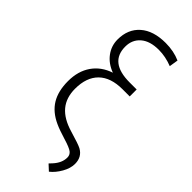

<svg xmlns="http://www.w3.org/2000/svg" viewBox="-286 -769 1003 1003"><g transform="rotate(45 216.0 -267.5)"><path d="M377.9 -649.9Q327.1 -669.9 277.3 -669.9Q212.4 -669.9 176.8 -639.4Q141.1 -608.9 141.1 -557.6Q141.1 -441.4 290 -441.4H341.8V-390.1H288.6Q202.1 -390.1 156.7 -345.5Q111.3 -300.8 111.3 -216.8Q111.3 -150.4 146.7 -108.2Q182.1 -65.9 255.6 -44.4Q329.1 -22.9 347.7 -12.7Q389.2 10.3 389.2 61Q389.2 93.8 368.9 129.4Q348.6 165 321.3 186.5L289.6 157.2L304.2 141.6Q337.4 105.5 337.4 65.9Q337.4 46.4 322.5 34.7Q307.6 22.9 257.3 7.8Q207 -7.3 177.2 -21Q115.2 -49.3 86.2 -97.4Q57.1 -145.5 57.1 -218.8Q57.1 -292.5 92.3 -343.3Q127.4 -394 191.9 -415.5Q142.1 -434.1 114.3 -471.4Q86.4 -508.8 86.4 -555.7Q86.4 -632.3 136.7 -676.5Q187 -720.7 277.3 -720.7Q337.4 -720.7 385.7 -699.2Z"/></g></svg>

Font: MAUL Condensed Light
Style: Light
Weight: 300
Designer: MAUL
Version: Version 2.137; 2017; ttfautohint (v1.8.3)